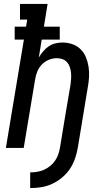

<svg xmlns="http://www.w3.org/2000/svg" viewBox="-20 -755 540 980"><path d="M134 205V125Q152 125 169.5 122Q187 119 203.5 112Q220 105 235 93Q250 81 260.5 66Q271 51 277 34Q283 17 286 0Q299 -81 312.5 -161.5Q326 -242 340 -323Q342 -338 343 -353.5Q344 -369 342.5 -383.5Q341 -398 336.5 -412Q332 -426 322.5 -437Q313 -448 299 -453Q285 -458 270 -458Q249 -458 228.5 -449.5Q208 -441 193 -425Q178 -409 170 -389Q162 -369 159 -348L101 0H10L102 -553H55V-619H113L119 -655H82V-735H223L204 -619H285V-553H193L178 -461Q187 -477 199.5 -492Q212 -507 228 -518Q244 -529 262.5 -533.5Q281 -538 299 -538Q325 -538 349.5 -529.5Q374 -521 391.5 -503.5Q409 -486 418.5 -463Q428 -440 432 -414.5Q436 -389 434.5 -362.5Q433 -336 428 -309L377 0Q372 28 362.5 55.5Q353 83 336.5 107.5Q320 132 296.5 151.5Q273 171 246 183.5Q219 196 190.5 200.5Q162 205 134 205Z"/></svg>

Font: Iosevka Slab Medium
Style: Italic
Weight: 500
Italic angle: -9°
Monospace: yes
Designer: Belleve Invis
Foundry: Belleve Invis
Version: Version 11.1.0; ttfautohint (v1.8.3)